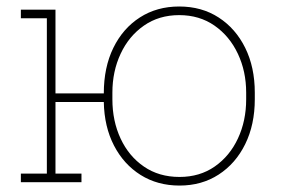

<svg xmlns="http://www.w3.org/2000/svg" viewBox="-20 -558 874 588"><path d="M529.8 10.3Q462.4 10.3 410.6 -22.2Q358.9 -54.7 329.1 -112.3Q299.3 -169.9 297.9 -245.6H149.9V-26.4H229.5V0H43.9V-26.4H123.5V-502H43.9V-528.3H149.9V-272H297.9Q297.9 -351.6 327.1 -411.4Q356.4 -471.2 408.4 -504.6Q460.4 -538.1 528.8 -538.1Q597.7 -538.1 649.7 -504.4Q701.7 -470.7 731 -411.4Q760.3 -352.1 760.3 -274.4V-253.9Q760.3 -176.3 731 -116.7Q701.7 -57.1 649.7 -23.4Q597.7 10.3 529.8 10.3ZM529.8 -16.1Q591.8 -16.1 637.7 -48.1Q683.6 -80.1 708.7 -134Q733.9 -188 733.9 -253.9V-274.4Q733.9 -339.4 708.5 -393.3Q683.1 -447.3 637 -479.5Q590.8 -511.7 528.8 -511.7Q466.8 -511.7 420.7 -479.5Q374.5 -447.3 349.4 -393.3Q324.2 -339.4 324.2 -274.4V-253.9Q324.2 -187.5 349.4 -133.5Q374.5 -79.6 420.7 -47.9Q466.8 -16.1 529.8 -16.1Z"/></svg>

Font: Roboto Slab LO Thin
Style: Regular
Weight: 250
Designer: Google
Version: Version 2.00;September 28, 2018;FontCreator 11.5.0.2427 64-b